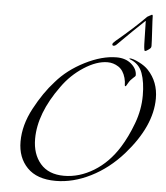

<svg xmlns="http://www.w3.org/2000/svg" viewBox="-73 -1272 1176 1358"><g transform="rotate(5 514.5 -593.0)"><path d="M950 -1208Q956 -1208 956 -1200Q956 -1178 961 -1095Q966 -1012 966 -988Q966 -979 962 -973.5Q958 -968 945 -959Q930 -948 923 -948Q916 -948 914 -996L910 -1160H908Q832 -1089 719 -976Q709 -966 698 -966Q689 -966 689 -976Q689 -984 709 -1001Q838 -1109 918 -1191Q920 -1193 936 -1201Q938 -1202 941 -1203.5Q944 -1205 946.5 -1206.5Q949 -1208 950 -1208ZM1029 -620Q1029 -424 847 -217Q746 -103 621 -40.5Q496 22 373 22Q240 22 171 -49Q102 -120 102 -234Q102 -351 166 -471Q230 -591 305 -673Q383 -764 503.5 -825Q624 -886 728 -886Q792 -886 832.5 -851Q873 -816 873 -772Q873 -767 868.5 -762.5Q864 -758 855 -750Q846 -742 839 -734Q832 -726 825 -714Q818 -702 814 -695Q810 -688 807 -688Q802 -688 802 -695Q802 -720 795 -746Q780 -800 744 -823Q708 -846 667 -846Q590 -846 500 -788Q410 -730 348 -642Q203 -443 203 -262Q203 -154 261 -86.5Q319 -19 429 -19Q537 -19 639.5 -81.5Q742 -144 814 -259Q861 -334 898 -433Q935 -532 935 -633Q935 -727 912 -791Q889 -855 826 -879Q818 -882 818 -885Q818 -887 822 -887Q844 -887 887 -865.5Q930 -844 954 -818Q1029 -738 1029 -620Z"/></g></svg>

Font: Miama Nueva
Style: Medium
Weight: 400
Italic angle: -28°
Version: Version 1.0